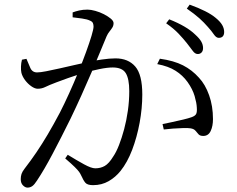

<svg xmlns="http://www.w3.org/2000/svg" viewBox="-20 -798 1040 844"><path d="M849.3 -560.5Q837.1 -560.5 827 -574.8Q816.9 -589.1 801.9 -607.7Q786.6 -627.1 765 -650Q743.4 -672.8 710.4 -695.6L723.9 -713.1Q762.4 -697.8 790.8 -681.1Q819.2 -664.5 837.9 -646.2Q856.8 -629.2 864.7 -615.3Q872.6 -601.5 872.6 -586.7Q872.6 -574.4 866.1 -567.4Q859.6 -560.5 849.3 -560.5ZM100.9 26.7Q90.8 26.7 81 16.9Q71.2 7.1 71.2 -10.4Q71.2 -23.1 74.6 -33.3Q78 -43.5 87.7 -56.1Q115.4 -92 140 -128.2Q164.5 -164.3 189.8 -207Q215.1 -249.8 243.4 -303.3Q263.1 -341.8 283.9 -387.7Q304.8 -433.6 324 -480.8Q343.3 -528 358.3 -569.3Q373.3 -610.6 382.3 -640.5Q391.2 -670.5 391.2 -680.9Q391.2 -689.5 388.5 -696.3Q385.8 -703.2 375.4 -707.4Q364 -713.2 340.7 -716.6Q317.3 -720.1 299.3 -721.9V-743.4Q311.5 -748.1 327.9 -751.9Q344.2 -755.7 364.6 -755.7Q379.4 -755.7 399 -750.2Q418.6 -744.8 436.8 -735.5Q454.9 -726.1 467.1 -716Q479.2 -705.8 479.2 -696.4Q479.2 -685.3 473.8 -676.8Q468.4 -668.2 461.2 -659.4Q454 -650.7 448.4 -638Q437.8 -612.8 420.9 -571.8Q404 -530.7 382.6 -480.5Q361.1 -430.4 337.4 -377.8Q313.6 -325.2 290.1 -276.4Q269.6 -234.8 249.7 -195.9Q229.8 -156.9 211.3 -121.9Q192.8 -86.9 175.6 -57.4Q158.3 -27.8 142.4 -4Q131.3 13.4 121.9 20.1Q112.5 26.7 100.9 26.7ZM389.1 15.9Q364.4 15.9 355.4 5.5Q346.4 -5 336.6 -27.1Q333.1 -34.9 327.5 -42.8Q321.9 -50.6 308.1 -64.2Q294.4 -77.8 266.6 -101.6L277.8 -117.6Q317.9 -92.9 349.8 -75.5Q381.6 -58.1 398.7 -58.1Q422.1 -58.1 440.5 -68.6Q459 -79.2 477.9 -110.2Q491 -129.2 503.2 -160.4Q515.4 -191.6 525.7 -230Q536 -268.5 542.1 -311.5Q548.2 -354.5 548.2 -397.4Q548.2 -451.7 532.7 -476.6Q517.2 -501.4 475.7 -501.4Q451.6 -501.4 417.2 -494.3Q382.8 -487.3 346.3 -476.5Q309.8 -465.6 278.3 -454.5Q246.7 -443.3 227.6 -435.9Q194.8 -423.5 179.3 -415.7Q163.7 -407.9 145.7 -407.9Q133.1 -407.9 117.5 -418.9Q102 -429.8 90 -445.9Q78.1 -462.1 74.1 -477.9Q71.6 -489.5 72.2 -505.7Q72.8 -521.9 76.6 -535.6L96.3 -539.4Q104.6 -518.9 113.3 -499.3Q121.9 -479.7 143.1 -479.7Q156.9 -479.7 183.1 -484.8Q209.3 -490 241.7 -497.2Q274.1 -504.4 307.6 -512.2Q341 -520 369.9 -526Q391.2 -531 426.5 -536.2Q461.8 -541.4 487.6 -541.4Q543.3 -541.4 574.4 -505.8Q605.5 -470.2 605.5 -382.3Q605.5 -322.1 593.8 -258.5Q582.1 -195 561 -139.4Q539.8 -83.9 509.9 -46.6Q488 -19.2 457.6 -1.6Q427.1 15.9 389.1 15.9ZM873.8 -200.4Q859.5 -200.4 853 -207.4Q846.4 -214.4 839.7 -222.9Q833 -231.3 818.1 -233.8Q807.9 -235.6 786 -235.1Q764 -234.6 740.6 -232.8Q717.1 -230.9 699.9 -228.8L694.5 -252.5Q712.8 -256.3 737.7 -261.6Q762.5 -266.9 785.7 -272.5Q808.8 -278 822 -282.8Q838.2 -288.5 842.4 -297.4Q846.7 -306.3 845.1 -325.7Q844.3 -345.6 835.5 -375.9Q826.6 -406.2 804.4 -437.5Q783.1 -467.1 751.8 -486.9Q720.6 -506.8 671.2 -516.2L682.8 -539.9Q744 -531.4 784.3 -510.9Q824.5 -490.3 854.5 -456.5Q882.4 -426.9 899.3 -379.3Q916.2 -331.8 916.2 -274.4Q916.2 -243.7 906.1 -222.1Q896 -200.6 873.8 -200.4ZM941.6 -631.6Q930.4 -631.6 920.3 -646.5Q910.2 -661.4 893.8 -679.6Q877.1 -699 856.2 -717.8Q835.3 -736.5 801.2 -760.2L813.7 -777.6Q852.4 -763.7 881.3 -749.1Q910.2 -734.6 928.3 -719.3Q948 -703.2 956.7 -688.1Q965.4 -673 965.4 -657.3Q965.4 -644.9 959.4 -638.2Q953.3 -631.6 941.6 -631.6Z"/></svg>

Font: Noto Serif SC ExtraLight
Style: Regular
Weight: 200
Designer: Ryoko NISHIZUKA 西塚涼子 (kana & ideographs); Frank Grießhammer (Latin, Greek & Cyrillic); Wenlong ZHANG 张文龙 (bopomofo); San
Foundry: Adobe
Version: Version 2.002-H1;hotconv 1.1.0;makeotfexe 2.6.0